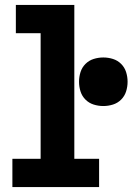

<svg xmlns="http://www.w3.org/2000/svg" viewBox="-20 -755 540 775"><path d="M30 0V-114H144V-621H44V-735H280V-114H380V0ZM397 -327Q377 -327 358 -333Q339 -339 325 -353Q311 -367 305 -386Q299 -405 299 -425Q299 -445 305 -464Q311 -483 325 -497Q339 -511 358 -517Q377 -523 397 -523Q417 -523 436 -517Q455 -511 469 -497Q483 -483 489 -464Q495 -445 495 -425Q495 -405 489 -386Q483 -367 469 -353Q455 -339 436 -333Q417 -327 397 -327Z"/></svg>

Font: Iosevka Slab Heavy
Style: Regular
Weight: 900
Monospace: yes
Designer: Belleve Invis
Foundry: Belleve Invis
Version: Version 11.1.0; ttfautohint (v1.8.3)